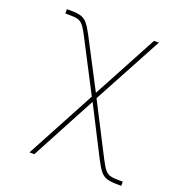

<svg xmlns="http://www.w3.org/2000/svg" viewBox="-134 -659 915 977"><g transform="rotate(20 323.0 -171.0)"><path d="M132.8 204.1 337.9 -178.7H355.5L502.9 108.4Q520 141.6 532.7 157.2Q545.4 172.9 562.3 177.2Q579.1 181.6 609.4 181.6H629.9V204.1H609.4Q574.7 204.1 553.7 198.2Q532.7 192.4 517.1 173.8Q501.5 155.3 482.4 118.2L346.7 -147.5L159.2 204.1ZM336.9 -165 189.5 -449.2Q172.4 -482.4 159.7 -498Q147 -513.7 130.1 -518.3Q113.3 -522.9 83 -522.5H62.5V-545.9H83Q118.2 -545.9 138.9 -539.6Q159.7 -533.2 174.8 -514.9Q189.9 -496.6 209 -460L346.7 -196.3L534.2 -545.9H560.5L355.5 -165Z"/></g></svg>

Font: Inter Tight Thin
Style: Regular
Weight: 250
Designer: Rasmus Andersson
Foundry: rsms
Version: Version 3.004